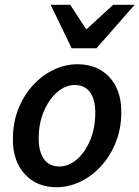

<svg xmlns="http://www.w3.org/2000/svg" viewBox="-20 -772 584 804"><path d="M217 12Q134 12 84 -42.5Q34 -97 34 -188Q34 -259 57 -316.5Q80 -374 119 -416Q158 -458 206 -480.5Q254 -503 304 -503Q388 -503 438 -449Q488 -395 488 -303Q488 -233 464.5 -175Q441 -117 402 -75Q363 -33 315 -10.5Q267 12 217 12ZM229 -75Q268 -75 302.5 -105Q337 -135 358 -186Q379 -237 379 -300Q379 -356 357 -386Q335 -416 293 -416Q254 -416 219.5 -386Q185 -356 163.5 -305.5Q142 -255 142 -192Q142 -137 164 -106Q186 -75 229 -75ZM280 -570 192 -752H274L340 -651H344L454 -752H544L384 -570Z"/></svg>

Font: Source Sans 3 Semibold
Style: Italic
Weight: 600
Italic angle: -11°
Designer: Paul D. Hunt
Foundry: Adobe
Version: Version 3.052;hotconv 1.1.0;makeotfexe 2.6.0